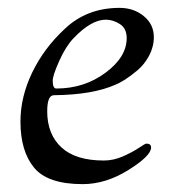

<svg xmlns="http://www.w3.org/2000/svg" viewBox="-20 -456 442 488"><path d="M32 -147Q32 -210 62 -272Q92 -334 145 -383Q201 -436 284 -436Q320 -436 345.5 -415Q371 -394 371 -362Q371 -337 359 -314.5Q347 -292 329 -277Q311 -262 297.5 -253.5Q284 -245 274 -241Q216 -215 117 -214Q100 -214 100 -173Q100 -115 136 -81.5Q172 -48 244 -48Q269 -48 293.5 -59Q318 -70 333.5 -80.5Q349 -91 352 -91Q364 -91 364 -81Q364 -60 306.5 -24Q249 12 190 12Q101 12 66.5 -30Q32 -72 32 -147ZM114 -251Q114 -231 123 -231Q194 -231 248 -271Q302 -311 302 -359Q302 -384 284.5 -395Q267 -406 249 -406Q212 -406 167 -359Q147 -338 130.5 -301Q114 -264 114 -251Z"/></svg>

Font: OFL Sorts Mill Goudy TT
Style: Italic
Weight: 500
Italic angle: -6°
Version: Version 003.000